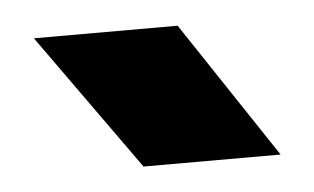

<svg xmlns="http://www.w3.org/2000/svg" viewBox="-29 -854 432 264"><g transform="rotate(-5 187.0 -721.5)"><path d="M223.6 -815.8 349.2 -627H160L25.2 -815.8Z"/></g></svg>

Font: Unbounded
Style: Regular
Weight: 400
Designer: Luke Prowse, Jean-Baptiste Morizot, Fátima Lázaro, Florian Runge
Foundry: NaN
Version: Version 1.701;gftools[0.9.28.dev5+ged2979d]